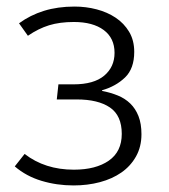

<svg xmlns="http://www.w3.org/2000/svg" viewBox="-20 -554 516 585"><path d="M55 -85Q117 -37 205 -37Q272 -37 311.5 -64.5Q351 -92 351 -146Q351 -202 315 -226.5Q279 -251 214 -251H153L158 -297H204Q266 -297 297.5 -323.5Q329 -350 329 -393Q329 -438 296 -462.5Q263 -487 205 -487Q162 -487 129.5 -477Q97 -467 65 -445L38 -483Q72 -508 114 -521Q156 -534 207 -534Q242 -534 274.5 -525.5Q307 -517 332.5 -500Q358 -483 373.5 -457Q389 -431 389 -396Q389 -345 361 -318Q333 -291 291 -279V-277Q317 -272 339 -263Q361 -254 377 -238.5Q393 -223 402 -200Q411 -177 411 -145Q411 -107 394.5 -77.5Q378 -48 350 -28.5Q322 -9 284.5 1Q247 11 204 11Q153 11 106.5 -3Q60 -17 25 -47Z"/></svg>

Font: Jldddboxgfspflltxgxzjzlszac
Style: Regular
Weight: 300
Designer: Carrois Corporate & Edenspiekermann
Foundry: Carrois Corporate GbR & Edenspiekermann AG
Version: Version 2.001